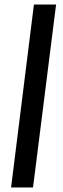

<svg xmlns="http://www.w3.org/2000/svg" viewBox="-20 -713 278 849"><path d="M130 -693H228L126 116H29Z"/></svg>

Font: Rasa
Style: Bold Italic
Weight: 700
Italic angle: -7.10001°
Designer: Anna Giedrys (Yrsa+Rasa design), David Brezina (Yrsa art-direction, Rasa art-direction, design)
Foundry: Rosetta Type Foundry
Version: Version 2.004